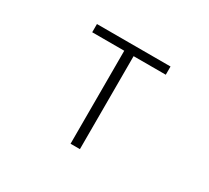

<svg xmlns="http://www.w3.org/2000/svg" viewBox="-139 -903 1278 1173"><g transform="rotate(30 500.0 -317.0)"><path d="M759 -616H532V40H466V-616H240V-674H759Z"/></g></svg>

Font: NanumGothicCoding
Style: Regular
Weight: 400
Monospace: yes
Designer: Kwon Bruce; Nicolas Noh; Sung-woo Choi; Go-un Cha; Soo-hyun Park;
Foundry: NHN Corporation
Version: Version 2.000;PS 1;hotconv 1.0.49;makeotf.lib2.0.14853